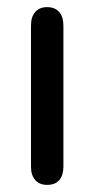

<svg xmlns="http://www.w3.org/2000/svg" viewBox="-20 -513 265 539"><path d="M67 -45V-441Q67 -466 79 -479.5Q91 -493 112 -493Q134 -493 146 -479.5Q158 -466 158 -441V-45Q158 -21 146.5 -7.5Q135 6 112 6Q91 6 79 -7.5Q67 -21 67 -45Z"/></svg>

Font: SN Pro
Style: Regular
Weight: 400
Designer: Tobias Whetton
Foundry: Supernotes
Version: Version 1.003